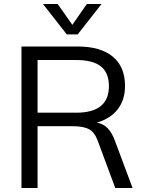

<svg xmlns="http://www.w3.org/2000/svg" viewBox="-20 -946 733 966"><path d="M647 0H560L472 -237Q456 -281 427.5 -296Q399 -311 347 -311H169V0H88V-712H371Q486 -712 547.5 -661Q609 -610 609 -514Q609 -444 572.5 -396.5Q536 -349 467 -329Q498 -324 520 -302.5Q542 -281 557 -241ZM364 -379Q528 -379 528 -513Q528 -579 488 -611.5Q448 -644 364 -644H169V-379ZM417 -926H491L371 -773H316L196 -926H270L344 -821Z"/></svg>

Font: Muli
Style: Regular
Weight: 400
Designer: Vernon Adams
Foundry: Vernon Adams
Version: Version 2.000